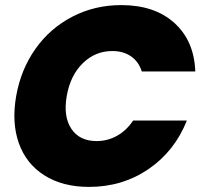

<svg xmlns="http://www.w3.org/2000/svg" viewBox="-20 -732 798 757"><path d="M43.9 -354Q62.5 -458.5 119.9 -539.6Q177.2 -620.6 265.4 -666.3Q353.5 -711.9 458 -711.9Q589.8 -711.9 667.7 -641.4Q745.6 -570.8 750 -450.2H539.1Q526.9 -488.8 496.6 -509.8Q466.3 -530.8 422.9 -530.8Q355.5 -530.8 306.4 -482.7Q257.3 -434.6 243.2 -354Q229 -272.9 261.2 -224.4Q293.5 -175.8 360.8 -175.8Q404.3 -175.8 441.7 -196.8Q479 -217.8 504.9 -256.8H716.8Q668.5 -135.7 565.7 -65.4Q462.9 4.9 331.1 4.9Q226.6 4.9 154.8 -40.8Q83 -86.4 54.2 -167.7Q25.4 -249 43.9 -354Z"/></svg>

Font: Poppins ExtraBold
Style: Italic
Weight: 800
Italic angle: -10°
Designer: Ninad Kale (Devanagari), Jonny Pinhorn (Latin)
Foundry: Indian Type Foundry
Version: Version 3.200;PS 1.000;hotconv 16.6.54;makeotf.lib2.5.65590